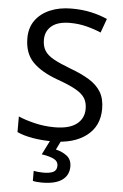

<svg xmlns="http://www.w3.org/2000/svg" viewBox="-63 -768 674 1052"><g transform="rotate(5 274.5 -242.0)"><path d="M502 -191Q502 -96 433 -43Q364 10 247 10Q187 10 136 1Q85 -8 51 -24V-110Q87 -94 140.5 -81Q194 -68 251 -68Q331 -68 371.5 -99Q412 -130 412 -183Q412 -218 397 -242Q382 -266 345.5 -286.5Q309 -307 244 -330Q153 -363 106.5 -411Q60 -459 60 -542Q60 -599 89 -639.5Q118 -680 169.5 -702Q221 -724 288 -724Q347 -724 396 -713Q445 -702 485 -684L457 -607Q420 -623 376.5 -634Q333 -645 286 -645Q219 -645 185 -616.5Q151 -588 151 -541Q151 -505 166 -481Q181 -457 215 -438Q249 -419 307 -397Q370 -374 413.5 -347.5Q457 -321 479.5 -284Q502 -247 502 -191ZM356 139Q356 187 319 213.5Q282 240 208 240Q176 240 158 235V180Q167 182 182 183.5Q197 185 211 185Q247 185 266 175.5Q285 166 285 141Q285 115 258.5 103Q232 91 194 86L237 0H295L269 53Q305 61 330.5 81Q356 101 356 139Z"/></g></svg>

Font: Noto Sans Warang Citi
Style: Regular
Weight: 400
Designer: Mangu Purty
Foundry: Mangu Purty
Version: Version 3.002; ttfautohint (v1.8.4.7-5d5b)